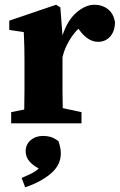

<svg xmlns="http://www.w3.org/2000/svg" viewBox="-20 -519 505 808"><path d="M27 0V-47L82 -58Q83 -95 83 -137Q83 -179 83 -210V-269Q83 -297 82.5 -315Q82 -333 81.5 -348.5Q81 -364 80 -384L19 -393V-432L216 -499L234 -488L243 -370Q264 -434 302 -466.5Q340 -499 377 -499Q410 -499 434 -480.5Q458 -462 464 -425Q463 -386 443 -364.5Q423 -343 393 -343Q351 -343 316 -390L310 -398Q288 -377 269.5 -345Q251 -313 243 -278V-210Q243 -179 243 -139Q243 -99 244 -64L323 -47V0ZM236 126Q236 177 192 213Q148 249 86 269L71 230Q94 220 111.5 211.5Q129 203 143 190Q118 177 103 159Q88 141 88 117Q88 89 109 71Q130 53 161 53Q178 53 192.5 57Q207 61 226 75Q236 104 236 126Z"/></svg>

Font: Source Serif Pro
Style: Bold
Weight: 700
Designer: Frank Grießhammer
Foundry: Adobe Systems Incorporated
Version: Version 3.001;hotconv 1.0.111;makeotfexe 2.5.65597